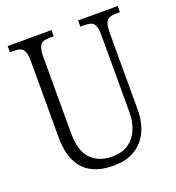

<svg xmlns="http://www.w3.org/2000/svg" viewBox="-132 -819 857 935"><g transform="rotate(-20 297.0 -352.0)"><path d="M297 10Q235 10 189 -12.5Q143 -35 118 -85Q93 -135 93 -215V-606Q93 -640 86 -656Q79 -672 65.5 -677Q52 -682 29 -682H12V-714H239V-682H220Q198 -682 184.5 -677Q171 -672 164 -655Q157 -638 157 -603V-210Q157 -116 198.5 -75Q240 -34 307 -34Q361 -34 394 -58Q427 -82 443 -121.5Q459 -161 459 -207V-606Q459 -639 452.5 -655.5Q446 -672 432 -677Q418 -682 396 -682H377V-714H582V-682H564Q542 -682 528 -676.5Q514 -671 507.5 -654.5Q501 -638 501 -603V-205Q501 -143 478.5 -94.5Q456 -46 411 -18Q366 10 297 10Z"/></g></svg>

Font: Noto Serif Ethiopic Condensed Light
Style: Regular
Weight: 300
Width: 3
Designer: Monotype Design Team
Foundry: Monotype Imaging Inc.
Version: Version 2.102